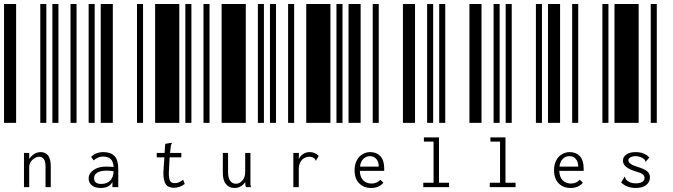

<svg xmlns="http://www.w3.org/2000/svg" viewBox="-20 -610 3340 953"><path d="M0 0V-590H60V0ZM180 0V-590H210V0ZM240 0V-590H270V0ZM99 149H125V179Q135 164 150 154Q165 145 182 145Q205 145 219 162Q232 180 232 216V319H206V217Q206 191 198 180Q189 168 175 168Q163 168 152 175Q140 182 132 194Q125 206 125 221V319H99Z M330 0V-590H360V0ZM420 0V-590H450V0ZM480 0V-590H540V0ZM493 145Q529 145 548 164Q567 183 567 229V319H538V293Q523 323 480 323Q452 323 436 310Q420 297 420 276Q420 258 432 245Q443 232 463 224Q482 217 506 217Q527 217 544 219Q542 191 529 179Q516 167 491 167Q478 167 467 172Q455 177 445 186L432 169Q456 145 493 145ZM483 303Q511 303 527 286Q543 270 544 240Q527 237 508 237Q480 237 463 247Q447 256 447 275Q447 303 483 303Z M660 0V-590H690V0ZM750 0V-590H870V0ZM900 0V-590H930V0ZM897 303Q873 322 843 322Q815 322 803 305Q791 287 791 249Q791 242 792 227L796 171H758V149H797L800 104L829 99H833V101Q831 104 830 107Q828 110 828 115L824 149H880V171H822L819 229Q818 244 818 248Q818 278 825 289Q832 299 847 299Q858 299 868 295Q877 291 889 282Z M990 0V-590H1020V0ZM1080 0V-590H1200V0ZM1260 0V-590H1290V0ZM1144 323Q1117 323 1101 303Q1085 283 1086 244V149H1112V244Q1112 274 1123 288Q1133 302 1151 302Q1170 302 1183 286Q1197 271 1197 243V149H1223V293Q1223 302 1223 307Q1224 313 1226 319H1201Q1198 313 1198 307Q1197 302 1197 293Q1189 307 1175 315Q1161 323 1144 323Z M1320 0V-590H1350V0ZM1410 0V-590H1440V0ZM1500 0V-590H1620V0ZM1517 145Q1544 145 1562 164L1550 184L1549 188L1546 186Q1545 182 1544 180Q1542 177 1537 174Q1528 168 1515 168Q1502 168 1490 175Q1478 181 1471 195Q1463 209 1463 229V319H1436V149H1464L1463 180Q1470 164 1485 154Q1500 145 1517 145Z M1650 0V-590H1680V0ZM1710 0V-590H1770V0ZM1830 0V-590H1860V0ZM1823 323Q1785 323 1763 300Q1740 277 1740 235Q1740 207 1751 186Q1761 166 1779 156Q1796 145 1818 145Q1849 145 1868 165Q1887 186 1887 226Q1887 230 1887 238H1766Q1767 269 1783 285Q1799 301 1824 301Q1851 301 1868 282L1883 297Q1861 323 1823 323ZM1860 217Q1860 193 1848 179Q1836 165 1816 165Q1798 165 1784 178Q1770 191 1767 217Z M1980 0V-590H2040V0ZM2100 0V-590H2130V0ZM2160 0V-590H2190V0ZM2081 297H2132V93H2084V72H2159V297H2209V319H2081Z M2310 0V-590H2370V0ZM2430 0V-590H2460V0ZM2490 0V-590H2520V0ZM2411 297H2462V93H2414V72H2489V297H2539V319H2411Z M2640 0V-590H2670V0ZM2700 0V-590H2760V0ZM2820 0V-590H2850V0ZM2813 323Q2775 323 2753 300Q2730 277 2730 235Q2730 207 2741 186Q2751 166 2769 156Q2786 145 2808 145Q2839 145 2858 165Q2877 186 2877 226Q2877 230 2877 238H2756Q2757 269 2773 285Q2789 301 2814 301Q2841 301 2858 282L2873 297Q2851 323 2813 323ZM2850 217Q2850 193 2838 179Q2826 165 2806 165Q2788 165 2774 178Q2760 191 2757 217Z M2970 0V-590H3000V0ZM3030 0V-590H3150V0ZM3210 0V-590H3240V0ZM3135 323Q3092 323 3063 296L3078 271L3080 267L3083 269Q3083 270 3083 272Q3084 275 3085 277Q3087 280 3089 283Q3098 291 3109 296Q3120 300 3136 300Q3156 300 3168 293Q3179 286 3179 273Q3179 262 3170 255Q3161 248 3136 241Q3072 222 3072 188Q3072 168 3089 157Q3105 145 3135 145Q3158 145 3174 152Q3190 158 3203 172L3187 190L3185 193L3183 191Q3183 187 3181 185Q3180 182 3176 179Q3167 172 3157 169Q3146 165 3136 165Q3120 165 3109 171Q3099 176 3099 186Q3099 196 3110 203Q3120 211 3147 219Q3179 229 3192 240Q3206 251 3206 270Q3206 293 3188 308Q3170 323 3135 323Z"/></svg>

Font: Libre Barcode 128 Text
Style: Regular
Weight: 400
Version: Version 1.005; ttfautohint (v1.8.3)